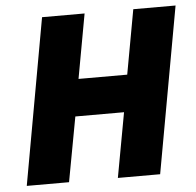

<svg xmlns="http://www.w3.org/2000/svg" viewBox="-49 -710 774 760"><g transform="rotate(-5 338.0 -330.0)"><path d="M557 0H389L436 -257H242.5L195 0H27L145.5 -660H314.5L268 -404H461.5L508 -660H676Z"/></g></svg>

Font: Lucymar Sans ExtraBold
Style: Italic
Weight: 800
Italic angle: -10°
Foundry: The League of Moveable Type (original font) / Main changes by Cristiano Sobral with portions from Mirco Monsees
Version: Version 2.00;August 30, 2020;FontCreator 13.0.0.2681 64-bit